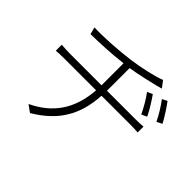

<svg xmlns="http://www.w3.org/2000/svg" viewBox="-166 -1001 1271 1271"><g transform="rotate(45 470.0 -365.0)"><path d="M69 -389C91 -391 123 -392 155 -392H443C430 -205 344 -84 191 -12L240 24C407 -75 483 -203 494 -392H764C787 -392 816 -391 835 -389V-444C815 -442 785 -441 763 -441H496V-653C572 -665 649 -684 700 -696C713 -700 728 -704 743 -708L708 -754C660 -734 545 -708 460 -697C353 -683 216 -675 141 -679L154 -629C237 -630 343 -635 445 -647V-441H154C124 -441 88 -443 69 -445ZM689 -623C719 -583 747 -534 768 -490L806 -508C783 -555 749 -608 726 -640ZM792 -659C822 -620 851 -572 873 -527L911 -546C886 -592 851 -646 827 -677Z"/></g></svg>

Font: GenEiGothic-pro-Light
Style: Regular
Weight: 300
Designer: Ryoko NISHIZUKA (kana & ideographs); Paul D. Hunt (Latin, Greek & Cyrillic); Wenlong ZHANG (bopomofo); Sandoll Communica
Foundry: Adobe Systems Incorporated; o_tamon
Version: Version 1.000.140830